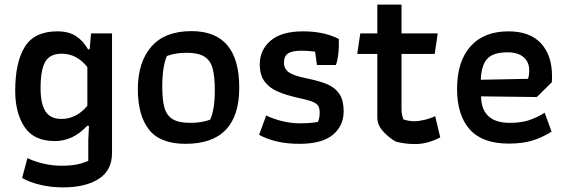

<svg xmlns="http://www.w3.org/2000/svg" viewBox="-20 -616 2460 833"><path d="M76 156 99 70Q130 85 169 94Q208 103 245 103Q285 103 311 98Q337 93 363 82V-8L366 -70H358Q297 -4 218 -4Q127 -4 86.5 -65Q46 -126 46 -222Q46 -345 87.5 -412.5Q129 -480 229 -480Q278 -480 309.5 -459.5Q341 -439 362 -402H369L375 -471H466V48Q466 123 408.5 160Q351 197 253 197Q201 197 153.5 185.5Q106 174 76 156ZM359 -157V-325Q313 -383 248 -383Q196 -383 176 -347.5Q156 -312 156 -234Q156 -165 177.5 -132.5Q199 -100 247 -100Q311 -100 359 -157Z M578 -229Q578 -346 636.5 -413.5Q695 -481 811 -481Q1018 -481 1018 -236Q1018 8 785 8Q675 8 626.5 -53.5Q578 -115 578 -229ZM892 -97Q912 -142 912 -223Q912 -284 902.5 -319Q893 -354 866.5 -370.5Q840 -387 790 -387Q740 -387 704 -373Q684 -327 684 -240Q684 -180 694 -147Q704 -114 730 -98.5Q756 -83 806 -83Q856 -83 892 -97Z M1104 -31 1135 -115Q1168 -99 1206 -90Q1244 -81 1281 -81Q1328 -81 1359 -87Q1367 -103 1367 -127Q1367 -146 1360.5 -156.5Q1354 -167 1336 -174.5Q1318 -182 1280 -190Q1221 -203 1184.5 -219Q1148 -235 1127.5 -263Q1107 -291 1107 -337Q1107 -399 1154 -439.5Q1201 -480 1295 -480Q1386 -480 1450 -447V-415Q1450 -397 1446.5 -372.5Q1443 -348 1437 -334H1355L1347 -392Q1315 -396 1289 -396Q1247 -396 1229.5 -384Q1212 -372 1212 -344Q1212 -317 1233.5 -302Q1255 -287 1311 -276Q1369 -264 1402 -249.5Q1435 -235 1453 -207.5Q1471 -180 1471 -134Q1471 -70 1424 -31Q1377 8 1279 8Q1176 8 1104 -31Z M1696 -2Q1663 -22 1640 -48.5Q1617 -75 1617 -106V-382H1530L1543 -471H1617V-596H1722V-471H1879L1866 -382H1722V-141Q1722 -120 1730 -98Q1754 -90 1777 -90Q1797 -90 1822 -96Q1847 -102 1868 -112L1890 -20Q1868 -8 1839.5 0.5Q1811 9 1781 9Q1735 9 1696 -2Z M1963 -231Q1963 -349 2021 -414.5Q2079 -480 2186 -480Q2279 -480 2327 -428Q2375 -376 2375 -286Q2375 -268 2374 -259L2309 -195L2067 -198Q2069 -83 2192 -83Q2239 -83 2273.5 -94Q2308 -105 2343 -127L2373 -45Q2334 -20 2291 -6.5Q2248 7 2187 7Q2073 7 2018 -54.5Q1963 -116 1963 -231ZM2271 -274Q2276 -290 2276 -311Q2276 -347 2251.5 -368Q2227 -389 2182 -389Q2119 -389 2093.5 -360.5Q2068 -332 2066 -270Z"/></svg>

Font: Athiti SemiBold
Style: Regular
Weight: 600
Designer: CadsonDemak Team
Foundry: CadsonDemak
Version: Version 1.033